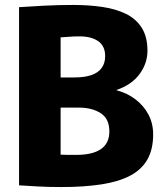

<svg xmlns="http://www.w3.org/2000/svg" viewBox="-20 -751 674 776"><path d="M228 5Q174 5 131.5 2.5Q89 0 57 -2V-722Q98 -725 157.5 -728Q217 -731 276 -731Q339 -731 393.5 -723Q448 -715 489 -695Q530 -675 553 -638.5Q576 -602 576 -546Q576 -495 544 -451.5Q512 -408 450 -387L452 -386Q494 -375 527.5 -349.5Q561 -324 580 -288Q599 -252 599 -208Q599 -148 576 -107Q553 -66 507 -41.5Q461 -17 391 -6Q321 5 228 5ZM288 -125Q320 -125 344.5 -130.5Q369 -136 386.5 -147.5Q404 -159 413 -177Q422 -195 422 -220Q422 -271 387 -293.5Q352 -316 300 -316H225V-126Q239 -125 254.5 -125Q270 -125 288 -125ZM280 -438Q322 -438 349.5 -447.5Q377 -457 391 -476.5Q405 -496 405 -524Q405 -565 377 -584.5Q349 -604 301 -604Q276 -604 253.5 -602Q231 -600 225 -600V-438Z"/></svg>

Font: Murecho Thin
Style: Bold
Weight: 700
Version: Version 1.010